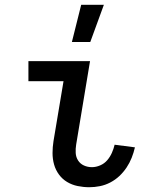

<svg xmlns="http://www.w3.org/2000/svg" viewBox="-20 -776 640 804"><path d="M354 8Q329 8 305 3Q281 -2 261 -14Q241 -26 227 -45Q213 -64 206.5 -87Q200 -110 200 -135Q200 -160 204 -185L246 -436H99V-520H357L299 -171Q296 -153 297 -135.5Q298 -118 307 -104Q316 -90 331.5 -83Q347 -76 365 -76Q382 -76 399.5 -83.5Q417 -91 429 -105Q441 -119 448.5 -136Q456 -153 460 -170L545 -159Q540 -137 531.5 -115.5Q523 -94 510 -74.5Q497 -55 480 -39Q463 -23 442 -12Q421 -1 398.5 3.5Q376 8 354 8ZM281 -600 320 -756H415L358 -600Z"/></svg>

Font: Iosevka Medium Extended
Style: Italic
Weight: 500
Width: 7
Italic angle: -9°
Monospace: yes
Designer: Belleve Invis
Foundry: Belleve Invis
Version: Version 32.5.0; ttfautohint (v1.8.4)